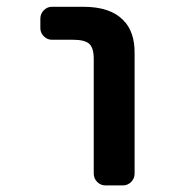

<svg xmlns="http://www.w3.org/2000/svg" viewBox="-20 -568 540 569"><path d="M292 -18.6Q278.3 -18.6 268.1 -28.8Q257.8 -39.1 257.8 -53.7V-393.6Q257.8 -425.8 244.6 -438Q231.4 -450.2 196.3 -450.2H133.8Q120.1 -450.2 109.9 -460.4Q99.6 -470.7 99.6 -484.4V-512.7Q99.6 -527.3 109.9 -537.6Q120.1 -547.9 133.8 -547.9H226.6Q306.6 -547.9 344.7 -508.8Q379.9 -474.6 378.9 -408.2V-53.7Q378.9 -39.1 368.7 -28.8Q358.4 -18.6 344.7 -18.6Z"/></svg>

Font: Rounded-L Mgen+ 1m medium
Style: Regular
Weight: 500
Designer: [Source Han Sans]
Ryoko NISHIZUKA  (kana & ideographs); Paul D. Hunt (Latin, Greek & Cyrillic); Wenlong ZHANG  (bopomofo
Version: Version 1.059.20150602